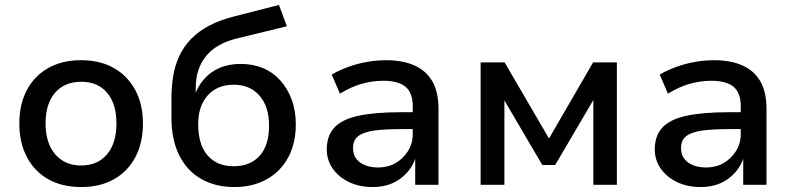

<svg xmlns="http://www.w3.org/2000/svg" viewBox="-20 -746 3198 775"><path d="M308 9Q231 9 175 -22.5Q119 -54 88.5 -112Q58 -170 58 -248Q58 -325 88.5 -382.5Q119 -440 175 -471.5Q231 -503 307 -503Q384 -503 439.5 -471.5Q495 -440 526 -382.5Q557 -325 557 -248Q557 -170 526.5 -112Q496 -54 440 -22.5Q384 9 308 9ZM307 -78Q374 -78 412 -123Q450 -168 450 -248Q450 -328 412 -372Q374 -416 308 -416Q241 -416 202.5 -372Q164 -328 164 -248Q164 -168 203 -123Q242 -78 307 -78Z M926 9Q850 9 792.5 -23.5Q735 -56 703.5 -119Q672 -182 672 -272V-347Q672 -395 679 -438.5Q686 -482 703.5 -519.5Q721 -557 750.5 -588Q780 -619 824.5 -642.5Q869 -666 930 -681L1106 -726L1138 -640L937 -591Q854 -571 812 -520Q770 -469 770 -391V-358H765Q778 -397 803 -426Q828 -455 865.5 -471.5Q903 -488 952 -488Q1000 -488 1040.5 -471.5Q1081 -455 1110.5 -422.5Q1140 -390 1157 -345Q1174 -300 1174 -244Q1174 -167 1143 -110Q1112 -53 1056 -22Q1000 9 926 9ZM923 -75Q990 -75 1028 -117Q1066 -159 1066 -239Q1066 -316 1027.5 -360Q989 -404 923 -404Q857 -404 818.5 -361Q780 -318 780 -245Q780 -162 818 -118.5Q856 -75 923 -75Z M1484 9Q1431 9 1389 -11Q1347 -31 1323 -65.5Q1299 -100 1299 -143Q1299 -198 1329.5 -231Q1360 -264 1426 -278.5Q1492 -293 1597 -293H1662V-225H1602Q1548 -225 1511 -221.5Q1474 -218 1450.5 -209.5Q1427 -201 1416 -186.5Q1405 -172 1405 -149Q1405 -111 1433 -90.5Q1461 -70 1507 -70Q1546 -70 1577 -88Q1608 -106 1627 -136.5Q1646 -167 1646 -204V-317Q1646 -372 1616.5 -396Q1587 -420 1527 -420Q1484 -420 1441 -408Q1398 -396 1352 -368L1319 -445Q1350 -463 1386 -476Q1422 -489 1461 -496Q1500 -503 1538 -503Q1605 -503 1652.5 -482Q1700 -461 1725 -418Q1750 -375 1750 -305V0H1656V-107H1657Q1645 -73 1621 -47Q1597 -21 1563 -6Q1529 9 1484 9Z M1920 0V-494H2017L2196 -187L2374 -494H2470V0H2375V-356H2383L2221 -80H2169L2007 -356H2016V0Z M2808 9Q2755 9 2713 -11Q2671 -31 2647 -65.5Q2623 -100 2623 -143Q2623 -198 2653.5 -231Q2684 -264 2750 -278.5Q2816 -293 2921 -293H2986V-225H2926Q2872 -225 2835 -221.5Q2798 -218 2774.5 -209.5Q2751 -201 2740 -186.5Q2729 -172 2729 -149Q2729 -111 2757 -90.5Q2785 -70 2831 -70Q2870 -70 2901 -88Q2932 -106 2951 -136.5Q2970 -167 2970 -204V-317Q2970 -372 2940.5 -396Q2911 -420 2851 -420Q2808 -420 2765 -408Q2722 -396 2676 -368L2643 -445Q2674 -463 2710 -476Q2746 -489 2785 -496Q2824 -503 2862 -503Q2929 -503 2976.5 -482Q3024 -461 3049 -418Q3074 -375 3074 -305V0H2980V-107H2981Q2969 -73 2945 -47Q2921 -21 2887 -6Q2853 9 2808 9Z"/></svg>

Font: Nunito Sans 9pt SemiBold
Style: Regular
Weight: 600
Version: Version 3.101;gftools[0.9.27]